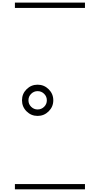

<svg xmlns="http://www.w3.org/2000/svg" viewBox="-20 -990 663 1453"><path d="M181.2 -147.2Q146.5 -181.6 146.5 -231Q146.5 -280.3 181.2 -314.7Q215.8 -349.1 264.6 -349.1Q313.5 -349.1 348.4 -314.5Q383.3 -279.8 383.3 -231Q383.3 -182.1 348.4 -147.5Q313.5 -112.8 264.6 -112.8Q215.8 -112.8 181.2 -147.2ZM264.6 -161.6Q293.5 -161.6 314 -181.9Q334.5 -202.1 334.5 -231Q334.5 -259.8 314 -280Q293.5 -300.3 264.6 -300.3Q236.3 -300.3 215.8 -280Q195.3 -259.8 195.3 -231Q195.3 -202.1 215.8 -181.9Q236.3 -161.6 264.6 -161.6ZM92.8 402.8H623V442.9H92.8ZM92.8 -970.2H623V-930.2H92.8Z"/></svg>

Font: AzarMehrMSRS1
Style: Regular
Weight: 1
Designer: Amin Abedi
Version: Version 1.00